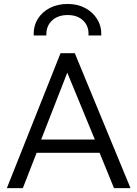

<svg xmlns="http://www.w3.org/2000/svg" viewBox="-20 -976 712 996"><path d="M15.5 0 294 -700H368L657 0H571.5L496.5 -183.5H170L98.5 0ZM193.5 -252H472L329 -599ZM155 -792Q153 -840.5 175.8 -877.5Q198.5 -914.5 239 -935Q279.5 -955.5 331 -955.5Q382.5 -955.5 422.2 -934.2Q462 -913 484.5 -876Q507 -839 505.5 -792H439Q442 -839.5 412 -868.8Q382 -898 331 -898Q280 -898 249.2 -868.8Q218.5 -839.5 220.5 -792Z"/></svg>

Font: Geologica Cursive ExtraLight
Style: Regular
Weight: 250
Designer: Sindre Bremnes, Frode Helland
Foundry: Monokrom Skriftforlag AS
Version: Version 1.010;gftools[0.9.28]